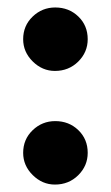

<svg xmlns="http://www.w3.org/2000/svg" viewBox="-20 -479 296 514"><path d="M42 -374Q42 -410.2 67.4 -434.6Q92.8 -459 127.9 -459Q164.6 -459 189.7 -434.8Q214.8 -410.6 214.8 -374Q214.8 -339.4 189.5 -314.2Q164.1 -289.1 127 -289.1Q93.3 -289.1 67.6 -314.5Q42 -339.8 42 -374ZM42 -69.8Q42 -106 67.4 -130.4Q92.8 -154.8 127.9 -154.8Q164.6 -154.8 189.7 -130.6Q214.8 -106.4 214.8 -69.8Q214.8 -35.2 189.5 -10Q164.1 15.1 127 15.1Q93.3 15.1 67.6 -10.3Q42 -35.6 42 -69.8Z"/></svg>

Font: Laureen pro
Style: Bold
Weight: 700
Designer: Ahmed zaza
Foundry: zazatype
Version: Version 1.000